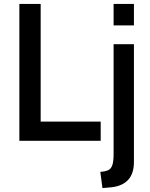

<svg xmlns="http://www.w3.org/2000/svg" viewBox="-20 -720 765 982"><path d="M79 -700H188V-98H495V0H79ZM561 -700H665V-590H561ZM493 159Q521 157 535 149.5Q549 142 555 123Q561 104 561 67V-494H665V109Q665 231 537 239L504 242Z"/></svg>

Font: Cabin Medium
Style: Regular
Weight: 500
Designer: Pablo Impallari
Foundry: Pablo Impallari. http://www.impallari.com Igino Marini. http://www.ikern.com
Version: Version 2.200